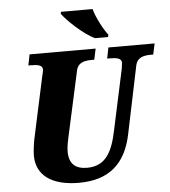

<svg xmlns="http://www.w3.org/2000/svg" viewBox="-61 -986 931 1051"><g transform="rotate(-5 404.5 -460.5)"><path d="M487 -771H558L561 -784C540 -809 501 -879 487 -931H314L311 -921C335 -886 422 -801 487 -771ZM331 10C495 10 588 -71 621 -230L698 -600C707 -647 744 -654 784 -654H796L809 -714H555L543 -654H555C594 -654 622 -650 622 -624C622 -620 620 -606 618 -593L546 -258C523 -148 487 -68 382 -68C316 -68 283 -100 283 -166C283 -195 292 -234 296 -252L373 -603C382 -647 419 -654 460 -654H472L485 -714H122L110 -654H121C161 -654 188 -650 188 -624C188 -620 186 -611 180 -586L108 -252C103 -229 97 -183 97 -160C97 -52 180 10 331 10Z"/></g></svg>

Font: Noto Serif SemiCondensed Black
Style: Italic
Weight: 900
Width: 4
Italic angle: -12°
Designer: Monotype Design Team
Foundry: Monotype Imaging Inc.
Version: Version 2.014